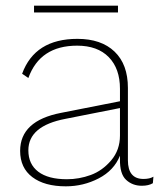

<svg xmlns="http://www.w3.org/2000/svg" viewBox="-20 -647 566 677"><path d="M396 -627V-603H100V-627ZM486 -16Q508 -16 521 -24L519 -1Q504 8 480 8Q447 8 424.5 -13Q402 -34 403 -86V-98Q382 -46 328 -18Q274 10 212 10Q137 10 94 -22.5Q51 -55 51 -115Q51 -221 195 -249L403 -290V-334Q403 -405 363.5 -445.5Q324 -486 252 -486Q121 -486 80 -372L58 -387Q103 -510 253 -510Q337 -510 384 -465Q431 -420 431 -337V-82Q431 -16 486 -16ZM216 -15Q259 -15 300 -30Q341 -45 372 -81.5Q403 -118 403 -169V-266L211 -228Q80 -203 80 -117Q80 -68 115 -41.5Q150 -15 216 -15Z"/></svg>

Font: Elaine Sans ExtraLight
Style: Regular
Weight: 275
Designer: Wei Huang
Foundry: Wei Huang
Version: Version 2.001;December 24, 2019;FontCreator 12.0.0.2547 64-b